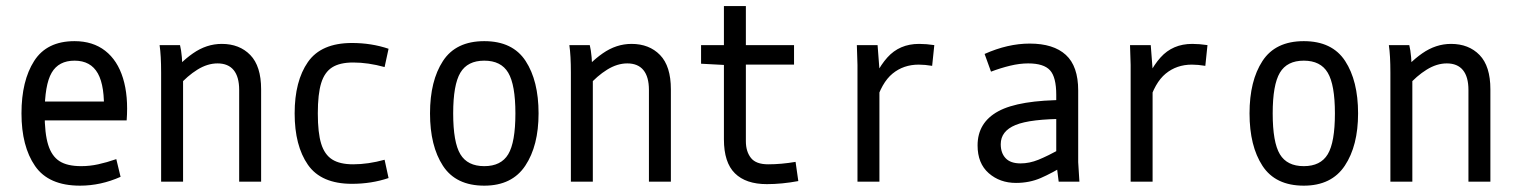

<svg xmlns="http://www.w3.org/2000/svg" viewBox="-20 -582 4852 615"><path d="M218.8 -450.2Q277.3 -450.2 316.9 -419.4Q356.4 -388.7 374 -331.5Q391.6 -274.4 385.7 -196.3H89.8V-256.8H351.6L312.5 -218.8Q316.4 -305.7 293.5 -346.7Q270.5 -387.7 218.8 -387.7Q168 -387.7 145.5 -349.1Q123 -310.5 123 -218.8Q123 -154.3 134.3 -118.2Q145.5 -82 170.4 -65.9Q195.3 -49.8 240.2 -49.8Q267.6 -49.8 294.4 -55.7Q321.3 -61.5 352.5 -72.3L366.2 -15.6Q302.7 12.7 236.3 12.7Q135.7 12.7 92.3 -50.3Q48.8 -113.3 48.8 -218.8Q48.8 -323.2 89.4 -386.7Q129.9 -450.2 218.8 -450.2Z M491.2 -437.5H556.6Q560.5 -421.9 562.5 -398.9Q564.5 -376 564.5 -349.6V-345.7H566.4V0H496.1V-349.6Q496.1 -404.3 491.2 -437.5ZM676.8 -378.9Q644.5 -378.9 612.3 -358.9Q580.1 -338.9 551.8 -306.6L520.5 -334Q554.7 -380.9 598.1 -411.1Q641.6 -441.4 690.4 -441.4Q747.1 -441.4 781.7 -405.8Q816.4 -370.1 816.4 -295.9V0H746.1V-293.9Q746.1 -335.9 728.5 -357.4Q710.9 -378.9 676.8 -378.9Z M1111.3 -381.8Q1068.4 -381.8 1043.9 -366.2Q1019.5 -350.6 1008.8 -315.9Q998 -281.2 998 -218.8Q998 -156.2 1008.8 -121.6Q1019.5 -86.9 1043.9 -71.3Q1068.4 -55.7 1111.3 -55.7Q1159.2 -55.7 1211.9 -70.3L1224.6 -11.7Q1169.9 6.8 1107.4 6.8Q1008.8 6.8 966.3 -54.2Q923.8 -115.2 923.8 -218.8Q923.8 -322.3 966.3 -383.3Q1008.8 -444.3 1107.4 -444.3Q1169.9 -444.3 1224.6 -425.8L1211.9 -367.2Q1159.2 -381.8 1111.3 -381.8Z M1357.4 -218.8Q1357.4 -323.2 1398.9 -386.7Q1440.4 -450.2 1531.2 -450.2Q1622.1 -450.2 1663.6 -386.7Q1705.1 -323.2 1705.1 -218.8Q1705.1 -115.2 1662.6 -51.3Q1620.1 12.7 1531.2 12.7Q1440.4 12.7 1398.9 -50.8Q1357.4 -114.3 1357.4 -218.8ZM1630.9 -218.8Q1630.9 -310.5 1607.9 -349.1Q1585 -387.7 1531.2 -387.7Q1477.5 -387.7 1454.6 -349.1Q1431.6 -310.5 1431.6 -218.8Q1431.6 -126 1454.6 -87.9Q1477.5 -49.8 1531.2 -49.8Q1585 -49.8 1607.9 -87.9Q1630.9 -126 1630.9 -218.8Z M1803.7 -437.5H1869.1Q1873 -421.9 1875 -398.9Q1877 -376 1877 -349.6V-345.7H1878.9V0H1808.6V-349.6Q1808.6 -404.3 1803.7 -437.5ZM1989.3 -378.9Q1957 -378.9 1924.8 -358.9Q1892.6 -338.9 1864.3 -306.6L1833 -334Q1867.2 -380.9 1910.6 -411.1Q1954.1 -441.4 2002.9 -441.4Q2059.6 -441.4 2094.2 -405.8Q2128.9 -370.1 2128.9 -295.9V0H2058.6V-293.9Q2058.6 -335.9 2041 -357.4Q2023.4 -378.9 1989.3 -378.9Z M2369.1 -562.5V-437.5H2523.4V-375H2369.1V-129.9Q2369.1 -96.7 2385.3 -76.2Q2401.4 -55.7 2440.4 -55.7Q2482.4 -55.7 2528.3 -63.5L2537.1 -2Q2484.4 7.8 2436.5 7.8Q2369.1 7.8 2334 -26.9Q2298.8 -61.5 2298.8 -135.7V-374L2225.6 -377.9V-437.5H2298.8V-562.5Z M2726.6 -374 2724.6 -437.5H2791L2796.9 -360.4V0H2726.6ZM2923.8 -441.4Q2947.3 -441.4 2972.7 -437.5L2965.8 -371.1Q2942.4 -375 2922.9 -375Q2874 -375 2838.9 -346.2Q2803.7 -317.4 2784.2 -250L2754.9 -268.6Q2783.2 -354.5 2822.3 -397.9Q2861.3 -441.4 2923.8 -441.4Z M3273.4 -378.9Q3246.1 -378.9 3215.8 -371.6Q3185.5 -364.3 3154.3 -352.5L3133.8 -409.2Q3208 -442.4 3278.3 -442.4Q3354.5 -442.4 3394 -406.2Q3433.6 -370.1 3433.6 -292V-62.5L3437.5 0H3371.1L3363.3 -62.5V-278.3Q3363.3 -335 3343.3 -356.9Q3323.2 -378.9 3273.4 -378.9ZM3185.5 -120.1Q3185.5 -91.8 3201.2 -75.2Q3216.8 -58.6 3249 -58.6Q3277.3 -58.6 3306.2 -70.3Q3335 -82 3379.9 -106.4L3383.8 -108.4L3399.4 -57.6Q3398.4 -57.6 3397.5 -56.6Q3349.6 -27.3 3313.5 -11.7Q3277.3 3.9 3234.4 3.9Q3182.6 3.9 3147 -27.3Q3111.3 -58.6 3111.3 -116.2Q3111.3 -189.5 3177.7 -225.6Q3244.1 -261.7 3395.5 -261.7V-201.2Q3280.3 -201.2 3232.9 -181.6Q3185.5 -162.1 3185.5 -120.1Z M3601.6 -374 3599.6 -437.5H3666L3671.9 -360.4V0H3601.6ZM3798.8 -441.4Q3822.3 -441.4 3847.7 -437.5L3840.8 -371.1Q3817.4 -375 3797.9 -375Q3749 -375 3713.9 -346.2Q3678.7 -317.4 3659.2 -250L3629.9 -268.6Q3658.2 -354.5 3697.3 -397.9Q3736.3 -441.4 3798.8 -441.4Z M3982.4 -218.8Q3982.4 -323.2 4023.9 -386.7Q4065.4 -450.2 4156.2 -450.2Q4247.1 -450.2 4288.6 -386.7Q4330.1 -323.2 4330.1 -218.8Q4330.1 -115.2 4287.6 -51.3Q4245.1 12.7 4156.2 12.7Q4065.4 12.7 4023.9 -50.8Q3982.4 -114.3 3982.4 -218.8ZM4255.9 -218.8Q4255.9 -310.5 4232.9 -349.1Q4210 -387.7 4156.2 -387.7Q4102.5 -387.7 4079.6 -349.1Q4056.6 -310.5 4056.6 -218.8Q4056.6 -126 4079.6 -87.9Q4102.5 -49.8 4156.2 -49.8Q4210 -49.8 4232.9 -87.9Q4255.9 -126 4255.9 -218.8Z M4428.7 -437.5H4494.1Q4498 -421.9 4500 -398.9Q4502 -376 4502 -349.6V-345.7H4503.9V0H4433.6V-349.6Q4433.6 -404.3 4428.7 -437.5ZM4614.3 -378.9Q4582 -378.9 4549.8 -358.9Q4517.6 -338.9 4489.3 -306.6L4458 -334Q4492.2 -380.9 4535.6 -411.1Q4579.1 -441.4 4627.9 -441.4Q4684.6 -441.4 4719.2 -405.8Q4753.9 -370.1 4753.9 -295.9V0H4683.6V-293.9Q4683.6 -335.9 4666 -357.4Q4648.4 -378.9 4614.3 -378.9Z"/></svg>

Font: Sudo Var
Style: Regular
Weight: 400
Monospace: yes
Designer: Jens Kutilek
Foundry: Jens Kutilek
Version: Version 0.065;FEAKit 1.0